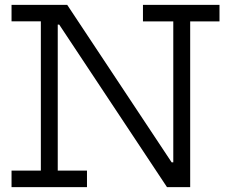

<svg xmlns="http://www.w3.org/2000/svg" viewBox="-20 -772 942 792"><path d="M668.9 0 170.2 -752H257.2L755.9 0ZM27.6 -683.9V-752H256.6L255.6 -670.5H218.2V-68.4H338.8V0H27.6V-68.4H148.5V-683.9ZM569.7 -683.6V-752H885.4V-683.6H764.5V0H669.9L643.4 -102.4H694.8V-683.6Z"/></svg>

Font: Hepta Slab ExtraLight
Style: Regular
Weight: 200
Designer: Michael LaGattuta
Foundry: Michael LaGattuta
Version: Version 1.100